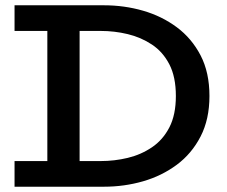

<svg xmlns="http://www.w3.org/2000/svg" viewBox="-20 -706 857 726"><path d="M35 0V-97H361Q413 -97 463 -109Q513 -121 554.5 -149Q596 -177 620.5 -224.5Q645 -272 645 -343Q645 -415 620.5 -462.5Q596 -510 554.5 -537.5Q513 -565 463 -577Q413 -589 361 -589H35V-686H373Q450 -686 521 -665.5Q592 -645 648.5 -603Q705 -561 738.5 -496.5Q772 -432 772 -343Q772 -255 738.5 -190Q705 -125 648.5 -83Q592 -41 521 -20.5Q450 0 373 0ZM159 -57V-630H281V-57Z"/></svg>

Font: BioRhyme SemiBold
Style: Regular
Weight: 600
Designer: Aoife Mooney
Foundry: Aoife Mooney Type
Version: Version 1.600;gftools[0.9.33]